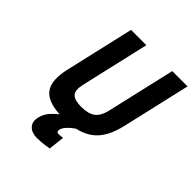

<svg xmlns="http://www.w3.org/2000/svg" viewBox="-241 -845 1216 1216"><g transform="rotate(45 367.0 -237.0)"><path d="M395 205Q377 208 359 211Q343 213 325 214.5Q307 216 291 216Q268 216 249.5 209.5Q231 203 219 190.5Q207 178 203 160.5Q199 143 204 120Q213 81 238.5 52.5Q264 24 286 8Q172 2 133 -54.5Q94 -111 122 -230L228 -690H365L259 -230Q245 -169 267 -145.5Q289 -122 350 -122Q411 -122 444 -146Q477 -170 491 -230L597 -690H734L628 -230Q605 -129 556 -74Q507 -19 423 -1H424Q406 11 392 24Q379 35 368 49Q357 63 354 76Q352 86 354.5 93.5Q357 101 368 101Q370 101 376.5 101Q383 101 390 100Q398 99 407 98Z"/></g></svg>

Font: Panefresco 999wt
Style: Italic
Weight: 900
Version: Version 1.001